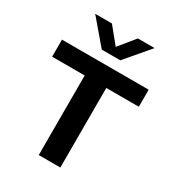

<svg xmlns="http://www.w3.org/2000/svg" viewBox="-191 -914 931 1024"><g transform="rotate(30 274.0 -401.5)"><path d="M207.5 0V-490H7V-595H541V-490H340.5V0ZM217.5 -655 91.5 -803H194.5L285.5 -691.5H263.5L354.5 -803H457.5L331.5 -655Z"/></g></svg>

Font: Encode Sans SC Condensed Thin SemiBold
Style: Regular
Weight: 600
Version: Version 3.002